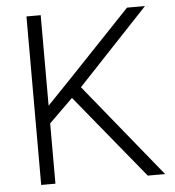

<svg xmlns="http://www.w3.org/2000/svg" viewBox="-51 -759 734 807"><g transform="rotate(-5 315.5 -355.5)"><path d="M613.3 0 292.5 -394.5 590.3 -710.9H514.6L247.1 -429.7L150.4 -329.1V-710.9H90.3V0H150.4V-254.4L251 -353L540 0Z"/></g></svg>

Font: Vazirmatn ExtraLight
Style: Regular
Weight: 200
Designer: Saber Rastikerdar
Foundry: Saber Rastikerdar
Version: Version 33.003